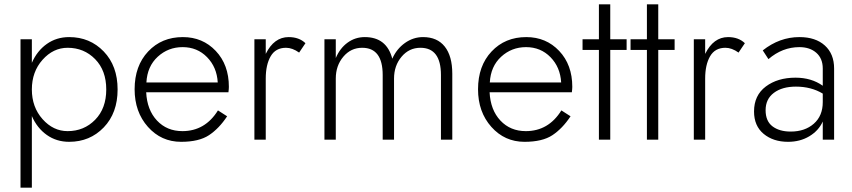

<svg xmlns="http://www.w3.org/2000/svg" viewBox="-20 -640 3907 880"><path d="M290 -421Q224 -421 175 -366Q126 -311 126 -230Q126 -149 175 -94Q224 -39 290 -39Q365 -39 416 -91Q467 -143 467 -230Q467 -317 416 -369Q365 -421 290 -421ZM297 10Q239 10 194.5 -21.5Q150 -53 126 -108V220H74V-460H126V-352Q150 -407 194.5 -438.5Q239 -470 297 -470Q392 -470 455.5 -404Q519 -338 519 -230Q519 -122 455.5 -56Q392 10 297 10Z M597 -231Q597 -338 659 -404Q721 -470 818 -470Q909 -470 969 -406.5Q1029 -343 1029 -242Q1029 -233 1027 -217H650Q654 -136 699.5 -87.5Q745 -39 816 -39Q920 -39 979 -134L1021 -107Q984 -51 938 -20.5Q892 10 810 10Q719 10 658 -58.5Q597 -127 597 -231ZM978 -262Q974 -332 929 -378Q884 -424 817 -424Q751 -424 703 -380Q655 -336 651 -262Z M1351 -399Q1320 -421 1291 -421Q1243 -421 1220.5 -382Q1198 -343 1198 -280V0H1146V-460H1198V-393Q1236 -470 1303 -470Q1351 -470 1380 -442Z M2053 -302V0H2001V-296Q2001 -421 1907 -421Q1855 -421 1820.5 -380Q1786 -339 1786 -280V0H1734V-296Q1734 -421 1640 -421Q1588 -421 1553.5 -380Q1519 -339 1519 -280V0H1467V-460H1519V-374Q1538 -419 1573 -444.5Q1608 -470 1652 -470Q1752 -470 1778 -371Q1798 -416 1836 -443Q1874 -470 1919 -470Q1984 -470 2018.5 -426.5Q2053 -383 2053 -302Z M2171 -231Q2171 -338 2233 -404Q2295 -470 2392 -470Q2483 -470 2543 -406.5Q2603 -343 2603 -242Q2603 -233 2601 -217H2224Q2228 -136 2273.5 -87.5Q2319 -39 2390 -39Q2494 -39 2553 -134L2595 -107Q2558 -51 2512 -20.5Q2466 10 2384 10Q2293 10 2232 -58.5Q2171 -127 2171 -231ZM2552 -262Q2548 -332 2503 -378Q2458 -424 2391 -424Q2325 -424 2277 -380Q2229 -336 2225 -262Z M2725 -620H2777V-460H2852V-411H2777V0H2725V-411H2650V-460H2725Z M2945 -620H2997V-460H3072V-411H2997V0H2945V-411H2870V-460H2945Z M3365 -399Q3334 -421 3305 -421Q3257 -421 3234.5 -382Q3212 -343 3212 -280V0H3160V-460H3212V-393Q3250 -470 3317 -470Q3365 -470 3394 -442Z M3502 -369 3476 -409Q3553 -470 3644 -470Q3718 -470 3760.5 -431.5Q3803 -393 3803 -326V0H3751V-83Q3732 -41 3689.5 -15.5Q3647 10 3592 10Q3524 10 3480 -26.5Q3436 -63 3436 -129Q3436 -203 3490 -243.5Q3544 -284 3626 -284Q3699 -284 3751 -247V-326Q3751 -372 3721.5 -398Q3692 -424 3644 -424Q3566 -424 3502 -369ZM3489 -135Q3489 -85 3520.5 -61Q3552 -37 3604 -37Q3669 -37 3710 -73Q3751 -109 3751 -172V-211Q3698 -243 3628 -243Q3565 -243 3527 -214.5Q3489 -186 3489 -135Z"/></svg>

Font: Renner* Light
Style: Light
Weight: 300
Version: Version 003.000 ; ttfautohint (v0.97) -l 8 -r 50 -G 200 -x 1